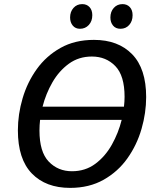

<svg xmlns="http://www.w3.org/2000/svg" viewBox="-20 -904 770 934"><path d="M321 10Q203 10 135 -60Q67 -130 67 -270Q67 -348 90 -426Q113 -504 159 -568Q205 -632 274.5 -671Q344 -710 437 -710Q555 -710 623 -640Q691 -570 691 -432Q691 -355 668.5 -277Q646 -199 600 -134Q554 -69 484 -29.5Q414 10 321 10ZM427 -629Q363 -629 315 -594Q267 -559 235 -503.5Q203 -448 187 -385H583Q586 -410 586 -433Q586 -536 541 -582.5Q496 -629 427 -629ZM330 -71Q395 -71 443.5 -107Q492 -143 524 -200Q556 -257 572 -321H175Q172 -294 172 -269Q172 -165 217 -118Q262 -71 330 -71ZM369 -764Q347 -764 334 -779.5Q321 -795 321 -819Q321 -847 337.5 -865.5Q354 -884 380 -884Q402 -884 415.5 -869.5Q429 -855 429 -830Q429 -801 412 -782.5Q395 -764 369 -764ZM566 -764Q543 -764 530 -779.5Q517 -795 517 -819Q517 -847 533.5 -865.5Q550 -884 576 -884Q598 -884 611.5 -869.5Q625 -855 625 -830Q625 -801 608.5 -782.5Q592 -764 566 -764Z"/></svg>

Font: Bitter Medium
Style: Italic
Weight: 500
Italic angle: -9°
Designer: Sol Matas, and Bitter project Authors
Foundry: Sol Matas
Version: Version 2.001